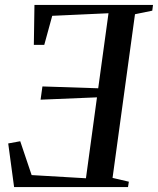

<svg xmlns="http://www.w3.org/2000/svg" viewBox="-20 -763 644 783"><path d="M37.5 0 13.5 -178 62.5 -187 109 -49 330.5 -36 375.5 -366 145.5 -356.5 153 -410.5 380.5 -403 422.5 -709 193 -698.5 160.5 -580H118L120.5 -743H604L601 -719.5L530.5 -705L439 -37.5L505.5 -22L502 0Z"/></svg>

Font: Merriweather 120pt
Style: Italic
Weight: 400
Italic angle: -7.8°
Version: Version 2.101